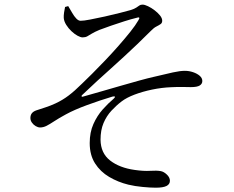

<svg xmlns="http://www.w3.org/2000/svg" viewBox="-20 -785 1040 852"><path d="M337.3 -692.8Q327.9 -693 318.6 -702.7Q309.3 -712.3 300.7 -727.3Q292.1 -742.3 282.7 -757.9L268.7 -754Q266.1 -742.9 264.2 -728.9Q262.3 -714.9 262.9 -705.2Q264.2 -690.1 273.9 -674.7Q283.5 -659.3 297 -646.6Q310.4 -634 324 -626.5Q337.6 -619.1 346.6 -619.1Q358.9 -619.1 367.4 -623.9Q375.8 -628.7 387.8 -636Q399.8 -643.3 421.1 -652.3Q443.8 -661 472.5 -670.9Q501.2 -680.9 531.3 -690.4Q561.3 -700 585.6 -705.8Q594.5 -709.1 597.5 -706.8Q600.4 -704.6 593.9 -694.7Q581.7 -673.3 558.3 -643.9Q534.9 -614.6 505.8 -581.5Q476.6 -548.3 446 -516.3Q415.4 -484.3 388.6 -457.5Q361.7 -430.6 343.4 -413.3Q310.6 -380.7 284 -360.7Q257.4 -340.6 226.2 -326.1Q204.8 -316.1 181.7 -308.6Q158.6 -301.1 140.1 -294.9Q127 -290 120.9 -281.8Q114.9 -273.5 114.9 -261.2Q114.9 -250.3 121.7 -240.8Q128.4 -231.2 138.5 -225.3Q148.6 -219.4 157.9 -219.4Q172.6 -219.4 186.8 -226.7Q201 -234.1 221.1 -247.3Q241.2 -260.6 272.2 -277.4Q309.7 -298 367 -319Q424.3 -340 478.7 -356.3Q488.3 -358.7 489.8 -355.9Q491.3 -353.1 483.9 -346.5Q460 -326.5 435.4 -298.9Q410.9 -271.3 394.5 -234.6Q378.1 -197.8 378.1 -150.1Q378.1 -96.9 401.8 -59.9Q425.4 -22.9 464.5 0.1Q503.7 23.2 549.4 34.4Q578.6 41.4 613 44.6Q647.5 47.9 671 47.9Q703.9 47.9 719 40.2Q734 32.5 734 17Q734 2.6 720.5 -10.3Q707.1 -23.2 693.3 -25.7Q675.4 -28.9 646.7 -27Q618 -25.1 577.8 -30.9Q510.4 -40.3 468.6 -72.8Q426.9 -105.3 426.1 -164.9Q426.1 -207.4 439.4 -238.9Q452.8 -270.4 474.5 -293.8Q496.2 -317.2 519.7 -335Q541.7 -351.8 577.1 -365.2Q612.5 -378.6 655.1 -387.5Q697.8 -396.4 739.5 -398Q771.5 -399.6 791.1 -399Q810.7 -398.4 826.8 -398.4Q854.9 -398.4 866.4 -405.7Q877.8 -413 877.8 -425.5Q877.8 -438.5 866.4 -448.5Q854.9 -458.5 837 -464.6Q819.1 -470.7 800.2 -470.7Q779.2 -470.7 747.3 -463.7Q715.4 -456.7 661.4 -443.7Q636.4 -438.1 598.2 -427.6Q559.9 -417.1 516.1 -404.4Q472.2 -391.7 428.1 -379Q384.1 -366.3 347.1 -355.9Q343.1 -354.9 342 -357.3Q340.9 -359.7 344.1 -362.9Q380.2 -397.6 412 -426.5Q443.9 -455.4 473.3 -481.9Q502.6 -508.5 531 -534.4Q559.3 -560.3 588.4 -588.2Q617.4 -616.1 649.9 -648.4Q662.6 -661.6 674.2 -667.4Q685.8 -673.2 692.8 -678.2Q699.8 -683.1 699.8 -693.2Q699.8 -704.1 690.2 -716.2Q680.6 -728.3 666.1 -739.3Q651.6 -750.4 636.8 -757.4Q622.1 -764.5 612.6 -764.5Q604.1 -764.5 598.7 -760.8Q593.2 -757 585 -751.4Q576.8 -745.8 559.9 -740.4Q543.3 -735.7 511.7 -727.6Q480.1 -719.5 444.9 -711.7Q409.6 -703.9 380.1 -698.3Q350.7 -692.6 337.3 -692.8Z"/></svg>

Font: Noto Serif JP
Style: Regular
Weight: 200
Designer: Ryoko NISHIZUKA 西塚涼子 (kana & ideographs); Frank Grießhammer (Latin, Greek & Cyrillic); Wenlong ZHANG 张文龙 (bopomofo); San
Foundry: Adobe
Version: Version 2.001;hotconv 1.1.0;makeotfexe 2.6.0